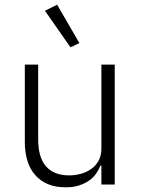

<svg xmlns="http://www.w3.org/2000/svg" viewBox="-20 -788 603 820"><path d="M413 -81H409Q402 -63 390 -46Q378 -29 360 -16.5Q342 -4 317.5 4Q293 12 260 12Q178 12 132 -38.5Q86 -89 86 -183V-512H143V-194Q143 -115 177 -77Q211 -39 275 -39Q302 -39 326.5 -46Q351 -53 370.5 -67Q390 -81 401.5 -102.5Q413 -124 413 -153V-512H470V0H413ZM172 -742 224 -768 319 -604 281 -586Z"/></svg>

Font: IBM Plex Sans Arabic Light
Style: Regular
Weight: 300
Designer: Mike Abbink, Paul van der Laan, Pieter van Rosmalen, Wael Morcos, Khajak Apelian
Foundry: Bold Monday
Version: Version 1.2